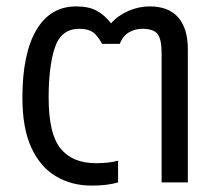

<svg xmlns="http://www.w3.org/2000/svg" viewBox="-20 -570 677 600"><path d="M266 10Q204 10 155 -19Q106 -48 78 -108.5Q50 -169 50 -265Q50 -402 93.5 -476Q137 -550 218 -550Q258 -550 283 -536Q308 -522 327 -497Q349 -522 381.5 -536Q414 -550 448 -550Q507 -550 537 -515.5Q567 -481 567 -416V0H485V-405Q485 -447 472.5 -463.5Q460 -480 425 -480Q403 -480 384 -469.5Q365 -459 354 -433H299Q285 -459 270 -469.5Q255 -480 228 -480Q171 -480 151.5 -421.5Q132 -363 132 -265Q132 -151 169.5 -105.5Q207 -60 280 -60Q299 -60 317.5 -62Q336 -64 349 -68V0Q316 10 266 10Z"/></svg>

Font: Kanit Light
Style: Regular
Weight: 300
Designer: Katatrad Team
Foundry: CadsonDemak
Version: Version 2.000; ttfautohint (v1.8.3)